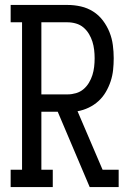

<svg xmlns="http://www.w3.org/2000/svg" viewBox="-20 -755 540 775"><path d="M23 0V-70H69V-665H23V-735H253Q280 -735 306.5 -729Q333 -723 356 -708.5Q379 -694 395.5 -672Q412 -650 422 -625Q432 -600 435.5 -573Q439 -546 439 -520Q439 -496 436.5 -472.5Q434 -449 426.5 -426.5Q419 -404 407 -383.5Q395 -363 377.5 -347Q360 -331 338 -320.5Q316 -310 293 -306L394 -70H459V0H342L213 -304H147V-70H193V0ZM147 -374H253Q270 -374 287 -379Q304 -384 317 -395Q330 -406 339 -421Q348 -436 353 -452Q358 -468 360 -485Q362 -502 362 -520Q362 -537 360 -554Q358 -571 353 -587Q348 -603 339 -618Q330 -633 317 -644Q304 -655 287 -660Q270 -665 253 -665H147Z"/></svg>

Font: Iosevka Slab
Style: Regular
Weight: 400
Monospace: yes
Designer: Belleve Invis
Foundry: Belleve Invis
Version: Version 11.2.4; ttfautohint (v1.8.3)